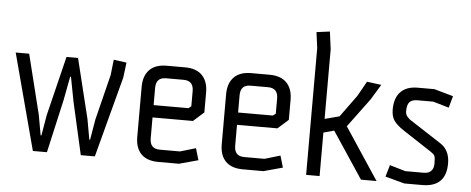

<svg xmlns="http://www.w3.org/2000/svg" viewBox="-50 -872 2440 994"><g transform="rotate(5 1170.0 -375.0)"><path d="M336 -274 312 -400H308L284 -274L222 0H149L16 -500H86L163 -190L182 -84H186L204 -190L280 -500H340L416 -190L435 -84H439L457 -190L516 -427L525 -507L592 -498L582 -419L471 0H398Z M801 0Q742 0 711.5 -31Q681 -62 681 -120V-380Q681 -437 711.5 -468.5Q742 -500 801 -500H896Q955 -500 985.5 -468.5Q1016 -437 1016 -380V-276L961 -227H751V-118Q751 -64 803 -64H908L989 -88L1007 -27L908 0ZM751 -381V-291H932L946 -302V-381Q946 -435 894 -435H803Q751 -435 751 -381Z M1240 0Q1181 0 1150.5 -31Q1120 -62 1120 -120V-380Q1120 -437 1150.5 -468.5Q1181 -500 1240 -500H1335Q1394 -500 1424.5 -468.5Q1455 -437 1455 -380V-276L1400 -227H1190V-118Q1190 -64 1242 -64H1347L1428 -88L1446 -27L1347 0ZM1190 -381V-291H1371L1385 -302V-381Q1385 -435 1333 -435H1242Q1190 -435 1190 -381Z M1569 -659 1558 -741 1627 -750 1639 -659V-297L1715 -317L1798 -431L1841 -508L1916 -498L1868 -419L1757 -269L1935 0H1854L1694 -241L1639 -226V0H1569Z M2192 -435H2110Q2082 -435 2069 -421.5Q2056 -408 2056 -374Q2056 -365 2058.5 -357.5Q2061 -350 2068.5 -342.5Q2076 -335 2079.5 -332Q2083 -329 2246 -224Q2296 -192 2296 -123Q2296 0 2172 0H2079L1979 -27L1997 -88L2079 -64H2174Q2226 -64 2226 -118Q2226 -149 2221 -157.5Q2216 -166 2199 -177L2054 -272Q2016 -297 2001 -319Q1986 -341 1986 -377Q1986 -436 2016.5 -468Q2047 -500 2106 -500H2192L2291 -472L2274 -411Z"/></g></svg>

Font: Strong
Style: Regular
Weight: 400
Designer: Roman Shchyukin (Gaslight Type Foundry)
Foundry: Cyreal (www.cyreal.org)
Version: Version 1.001